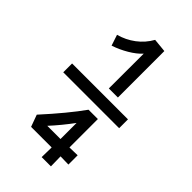

<svg xmlns="http://www.w3.org/2000/svg" viewBox="-271 -826 1059 1059"><g transform="rotate(45 259.0 -296.0)"><path d="M38.1 -329.6H474.1V-260.7H38.1ZM287.6 10.3V-115.2Q239.3 -49.3 184.6 10.3ZM100.1 7.8Q215.3 -118.7 282.7 -213.4H355.5V8.3L418 6.8V79.1L355.5 77.6L356.9 154.3H284.7L286.1 77.6H125.5ZM270 -745.6 349.6 -737.8V-375.5H278.8L279.3 -647Q253.4 -618.7 211.4 -593.8Q169.4 -568.8 122.6 -553.2L101.6 -616.7Q154.8 -630.9 199 -664.1Q243.2 -697.3 270 -745.6Z"/></g></svg>

Font: FantasqueSansM Nerd Font
Style: Regular
Weight: 400
Monospace: yes
Designer: Jany Belluz
Version: Version 1.8.0 ; ttfautohint (v1.8.2);Nerd Fonts 3.4.0